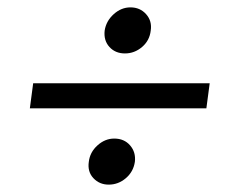

<svg xmlns="http://www.w3.org/2000/svg" viewBox="-20 -596 630 521"><path d="M61 -302 70 -370H549L540 -302ZM264 -513Q268 -539 288.5 -557.5Q309 -576 334 -576Q360 -576 376.5 -557.5Q393 -539 389 -513Q386 -486 365.5 -468.5Q345 -451 319 -451Q293 -451 277 -468.5Q261 -486 264 -513ZM221 -157Q224 -183 244.5 -201.5Q265 -220 290 -220Q317 -220 333 -201.5Q349 -183 346 -157Q342 -130 321.5 -112.5Q301 -95 275 -95Q250 -95 233.5 -112.5Q217 -130 221 -157Z"/></svg>

Font: Aleo
Style: Italic
Weight: 400
Italic angle: -7°
Designer: Alessio Laiso
Foundry: Alessio Laiso
Version: Version 2.001;gftools[0.9.29]